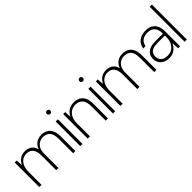

<svg xmlns="http://www.w3.org/2000/svg" viewBox="169 -1717 2740 2740"><g transform="rotate(-45 1539.0 -346.5)"><path d="M48 0V-496H88L94 -401H97Q122 -452 163.5 -480Q205 -508 264 -508Q296 -508 327 -498Q358 -488 383 -463Q408 -438 422 -391H425Q443 -443 487 -475.5Q531 -508 594 -508Q648 -508 689 -486Q730 -464 753 -416.5Q776 -369 776 -293V0H731V-290Q731 -382 695 -425Q659 -468 589 -468Q547 -468 511.5 -447.5Q476 -427 455 -387.5Q434 -348 434 -289V0H389V-293Q389 -382 354.5 -425Q320 -468 256 -468Q208 -468 171 -443.5Q134 -419 113.5 -372.5Q93 -326 93 -257V0Z M875 0V-496H920V0ZM897 -627Q883 -627 872.5 -637Q862 -647 862 -662Q862 -678 872.5 -687.5Q883 -697 897 -697Q912 -697 922 -687.5Q932 -678 932 -662Q932 -647 922 -637Q912 -627 897 -627Z M1026 0V-496H1066L1072 -399H1075Q1101 -454 1146 -481Q1191 -508 1247 -508Q1301 -508 1343.5 -486.5Q1386 -465 1410 -419Q1434 -373 1434 -299V0H1389V-293Q1389 -382 1350.5 -425Q1312 -468 1241 -468Q1193 -468 1154.5 -444Q1116 -420 1093.5 -374Q1071 -328 1071 -261V0Z M1534 0V-496H1579V0ZM1556 -627Q1542 -627 1531.5 -637Q1521 -647 1521 -662Q1521 -678 1531.5 -687.5Q1542 -697 1556 -697Q1571 -697 1581 -687.5Q1591 -678 1591 -662Q1591 -647 1581 -637Q1571 -627 1556 -627Z M1685 0V-496H1725L1731 -401H1734Q1759 -452 1800.5 -480Q1842 -508 1901 -508Q1933 -508 1964 -498Q1995 -488 2020 -463Q2045 -438 2059 -391H2062Q2080 -443 2124 -475.5Q2168 -508 2231 -508Q2285 -508 2326 -486Q2367 -464 2390 -416.5Q2413 -369 2413 -293V0H2368V-290Q2368 -382 2332 -425Q2296 -468 2226 -468Q2184 -468 2148.5 -447.5Q2113 -427 2092 -387.5Q2071 -348 2071 -289V0H2026V-293Q2026 -382 1991.5 -425Q1957 -468 1893 -468Q1845 -468 1808 -443.5Q1771 -419 1750.5 -372.5Q1730 -326 1730 -257V0Z M2665 12Q2607 12 2567.5 -10Q2528 -32 2508 -67.5Q2488 -103 2488 -144Q2488 -197 2513 -232Q2538 -267 2584 -284Q2630 -301 2691 -301H2844Q2844 -354 2828.5 -391Q2813 -428 2780.5 -448Q2748 -468 2696 -468Q2634 -468 2593.5 -439Q2553 -410 2543 -350H2496Q2503 -404 2532 -439Q2561 -474 2604 -491Q2647 -508 2696 -508Q2765 -508 2807.5 -481.5Q2850 -455 2869.5 -409.5Q2889 -364 2889 -305V0H2849L2844 -102H2841Q2833 -87 2819.5 -67.5Q2806 -48 2785 -30Q2764 -12 2734.5 0Q2705 12 2665 12ZM2669 -29Q2711 -29 2744 -45Q2777 -61 2799 -88Q2821 -115 2832.5 -148.5Q2844 -182 2844 -217V-262H2694Q2634 -262 2599 -246.5Q2564 -231 2549.5 -204.5Q2535 -178 2535 -145Q2535 -113 2550.5 -86.5Q2566 -60 2596 -44.5Q2626 -29 2669 -29Z M2981 0V-705H3026V0Z"/></g></svg>

Font: DM Sans 36pt ExtraLight
Style: Regular
Weight: 250
Designer: Colophon Foundry, Jonny Pinhorn
Foundry: Colophon Foundry
Version: Version 4.004;gftools[0.9.30]